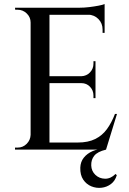

<svg xmlns="http://www.w3.org/2000/svg" viewBox="-20 -738 635 947"><path d="M224 -700V0H131V-700ZM492 -35 500 0H221V-35ZM451 -362V-328H221V-362ZM496 -700V-665H221V-700ZM557 -176 503 0H327L363 -35Q415 -35 450 -52.5Q485 -70 508 -102Q531 -134 547 -176ZM451 -330V-254H441V-267Q441 -292 424 -310Q407 -328 381 -328V-330ZM451 -436V-360H381V-362Q407 -363 424 -381Q441 -399 441 -424V-436ZM496 -668V-576H486V-592Q486 -623 465.5 -644Q445 -665 413 -666V-668ZM496 -718V-689L374 -700Q396 -700 420.5 -703Q445 -706 466 -710Q487 -714 496 -718ZM134 -73V0H54V-10Q54 -10 60.5 -10Q67 -10 67 -10Q93 -10 111.5 -28.5Q130 -47 131 -73ZM134 -627H131Q131 -653 112 -671.5Q93 -690 67 -690Q67 -690 61 -690Q55 -690 55 -690L54 -700H134ZM493 -3 503 0Q461 10 445 30Q429 50 430 78Q431 106 450.5 124.5Q470 143 498 143.5Q526 144 550 120L556 126Q548 154 527.5 169.5Q507 185 481 188Q455 191 430.5 181Q406 171 390.5 148Q375 125 376 89Q377 60 393.5 39.5Q410 19 436.5 7.5Q463 -4 493 -3Z"/></svg>

Font: Cinzel Medium
Style: Regular
Weight: 500
Designer: Natanael Gama
Version: Version 2.000